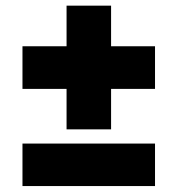

<svg xmlns="http://www.w3.org/2000/svg" viewBox="-20 -642 612 662"><path d="M209.5 -196V-335.5H57.5V-482.5H209.5V-622.5H363V-482.5H514.5V-335.5H363V-196ZM57.5 -0.5V-147H514.5V-0.5Z"/></svg>

Font: Encode Sans Semi Expanded ExBd
Style: Regular
Weight: 800
Width: 6
Designer: Multiple Designers
Foundry: Impallari Type
Version: Version 2.000